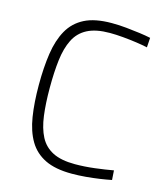

<svg xmlns="http://www.w3.org/2000/svg" viewBox="-108 -790 761 882"><g transform="rotate(15 272.5 -349.0)"><path d="M315 9Q237 9 188 -15Q139 -39 112 -84.5Q85 -130 74.5 -196Q64 -262 64 -346Q64 -430 74 -496.5Q84 -563 110.5 -610Q137 -657 186 -682Q235 -707 315 -707Q350 -707 384.5 -703.5Q419 -700 449 -696Q479 -692 502 -687L499 -641Q477 -646 445.5 -650.5Q414 -655 380.5 -658Q347 -661 318 -661Q252 -661 211.5 -640Q171 -619 150.5 -578Q130 -537 123 -479Q116 -421 116 -346Q116 -272 123.5 -214.5Q131 -157 151.5 -117.5Q172 -78 212 -57.5Q252 -37 318 -37Q363 -37 412 -43Q461 -49 499 -56L502 -11Q477 -6 446.5 -1.5Q416 3 382 6Q348 9 315 9Z"/></g></svg>

Font: Cairo Play Light
Style: Regular
Weight: 300
Version: Version 3.119